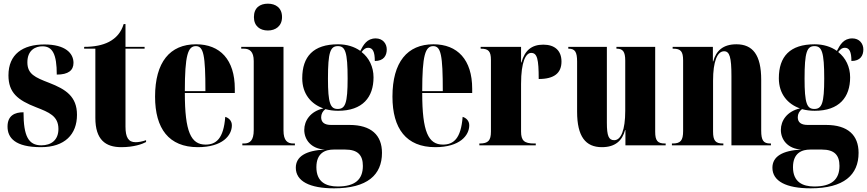

<svg xmlns="http://www.w3.org/2000/svg" viewBox="-20 -791 4719 1045"><path d="M203 10C333 10 399 -60 399 -166C399 -266 338 -305 248 -340C170 -370 129 -388 129 -452C129 -519 174 -539 211 -539C266 -539 289 -496 289 -385C352 -385 380 -408 380 -449C380 -501 336 -549 222 -549C104 -549 26 -496 26 -381C26 -287 76 -246 177 -207C246 -180 298 -160 298 -89C298 -29 259 0 205 0C135 0 108 -50 108 -180C60 -180 21 -162 21 -102C21 -41 62 10 203 10Z M640 10C709 10 755 -7 775 -18V-28C752 -20 733 -17 718 -17C679 -17 663 -43 663 -102V-526H767V-536H663V-660H653C640 -616 613 -584 573 -563C538 -545 493 -536 438 -536V-526H499V-149C499 -31 554 10 640 10Z M1057 10C1191 10 1242 -54 1242 -109C1242 -133 1226 -149 1206 -155C1197 -36 1156 -4 1099 -4C1019 -4 986 -74 986 -285H1258V-308C1258 -466 1178 -550 1047 -550C905 -550 824 -453 824 -265C824 -91 899 10 1057 10ZM1098 -295H986C986 -491 1003 -540 1046 -540C1088 -540 1098 -491 1098 -295Z M1438 -625C1480 -625 1515 -649 1515 -698C1515 -749 1480 -771 1438 -771C1395 -771 1362 -749 1362 -698C1362 -649 1395 -625 1438 -625ZM1299 0H1585V-10H1576C1545 -10 1523 -25 1523 -81V-536H1293V-526H1308C1338 -526 1361 -511 1361 -459V-83C1361 -26 1340 -10 1308 -10H1299Z M1798 234C1979 234 2059 161 2059 41C2059 -55 2001 -111 1882 -111H1782C1746 -111 1728 -125 1728 -153C1728 -170 1736 -186 1751 -197C1773 -191 1796 -188 1820 -188C1954 -188 2013 -262 2013 -370C2013 -427 1989 -476 1948 -508C1961 -525 1971 -531 1984 -531C2009 -531 2020 -509 2020 -459C2069 -459 2085 -489 2085 -522C2085 -554 2063 -582 2025 -582C1977 -582 1958 -547 1941 -514C1909 -537 1867 -550 1820 -550C1685 -550 1625 -483 1625 -365C1625 -279 1674 -224 1740 -201C1669 -185 1636 -134 1636 -84C1636 -31 1673 19 1748 23C1644 28 1590 61 1590 122C1590 195 1665 234 1798 234ZM1818 -198C1778 -198 1765 -228 1765 -363C1765 -508 1778 -540 1819 -540C1859 -540 1872 -508 1872 -364C1872 -228 1859 -198 1818 -198ZM1818 224C1755 224 1702 200 1702 119C1702 41 1751 23 1796 23H1859C1928 23 1955 54 1955 112C1955 187 1911 224 1818 224Z M2349 10C2483 10 2534 -54 2534 -109C2534 -133 2518 -149 2498 -155C2489 -36 2448 -4 2391 -4C2311 -4 2278 -74 2278 -285H2550V-308C2550 -466 2470 -550 2339 -550C2197 -550 2116 -453 2116 -265C2116 -91 2191 10 2349 10ZM2390 -295H2278C2278 -491 2295 -540 2338 -540C2380 -540 2390 -491 2390 -295Z M2589 0H2896V-10H2887C2833 -10 2816 -26 2816 -75V-334C2816 -456 2842 -503 2871 -503C2904 -503 2912 -469 2912 -361C2996 -361 3036 -393 3036 -456C3036 -515 3000 -548 2937 -548C2873 -548 2836 -516 2818 -451H2816V-536H2596V-526H2598C2639 -526 2652 -511 2652 -465V-75C2652 -26 2637 -10 2591 -10H2589Z M3256 10C3329 10 3367 -26 3382 -83H3384V0H3603V-10H3599C3559 -10 3546 -25 3546 -74V-536H3335V-526H3337C3370 -526 3383 -510 3383 -461V-188C3383 -83 3360 -28 3323 -28C3293 -28 3283 -51 3283 -123V-536H3073V-526H3075C3109 -526 3121 -509 3121 -456V-183C3121 -48 3167 10 3256 10Z M3637 0H3917V-10H3914C3874 -10 3861 -26 3861 -75V-352C3861 -457 3884 -512 3921 -512C3951 -512 3961 -480 3961 -377V0H4176V-10H4172C4135 -10 4123 -27 4123 -80V-357C4123 -492 4077 -550 3988 -550C3915 -550 3877 -514 3862 -457H3860V-536H3641V-526H3645C3685 -526 3698 -511 3698 -462V-78C3698 -26 3684 -10 3641 -10H3637Z M4392 234C4573 234 4653 161 4653 41C4653 -55 4595 -111 4476 -111H4376C4340 -111 4322 -125 4322 -153C4322 -170 4330 -186 4345 -197C4367 -191 4390 -188 4414 -188C4548 -188 4607 -262 4607 -370C4607 -427 4583 -476 4542 -508C4555 -525 4565 -531 4578 -531C4603 -531 4614 -509 4614 -459C4663 -459 4679 -489 4679 -522C4679 -554 4657 -582 4619 -582C4571 -582 4552 -547 4535 -514C4503 -537 4461 -550 4414 -550C4279 -550 4219 -483 4219 -365C4219 -279 4268 -224 4334 -201C4263 -185 4230 -134 4230 -84C4230 -31 4267 19 4342 23C4238 28 4184 61 4184 122C4184 195 4259 234 4392 234ZM4412 -198C4372 -198 4359 -228 4359 -363C4359 -508 4372 -540 4413 -540C4453 -540 4466 -508 4466 -364C4466 -228 4453 -198 4412 -198ZM4412 224C4349 224 4296 200 4296 119C4296 41 4345 23 4390 23H4453C4522 23 4549 54 4549 112C4549 187 4505 224 4412 224Z"/></svg>

Font: Noto Serif Display ExtraCondensed Black
Style: Regular
Weight: 900
Width: 2
Designer: Monotype Design Team
Foundry: Monotype Imaging Inc.
Version: Version 2.009